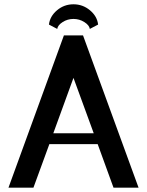

<svg xmlns="http://www.w3.org/2000/svg" viewBox="-20 -863 674 883"><path d="M19 0ZM243.2 -730 205.1 -750Q209.5 -788.1 242.2 -815.7Q274.9 -843.3 317.9 -843.3Q360.8 -843.3 393.8 -815.7Q426.8 -788.1 431.2 -750L393.1 -730Q390.6 -747.1 367.9 -761.5Q345.2 -775.9 317.9 -775.9Q290.5 -775.9 268.1 -761.5Q245.6 -747.1 243.2 -730ZM361.8 -700.2 617.2 0H502L429.2 -200.2H207L133.8 0H19L273.9 -700.2ZM317.9 -504.9 225.1 -250H411.1Z"/></svg>

Font: Pfennig
Style: Bold
Weight: 700
Version: Version 20120410 ; ttfautohint (v0.8)